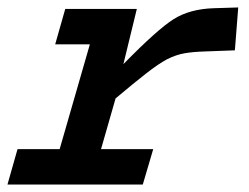

<svg xmlns="http://www.w3.org/2000/svg" viewBox="-33 -495 667 515"><path d="M-13 0 14 -95H127L208 -376H115L142 -471H334L298 -323Q389 -416 432.5 -443.5Q476 -471 541 -473L606 -475L597 -360L517 -357Q484 -356 461.5 -352Q439 -348 415 -336Q391 -323 359 -298Q327 -273 277 -231L238 -95H378L350 0Z"/></svg>

Font: Intel One Mono Medium
Style: Italic
Weight: 500
Italic angle: -16°
Monospace: yes
Designer: Fred Shallcrass
Foundry: Frere-Jones Type LLC
Version: Version 1.400;hotconv 1.1.0;makeotfexe 2.6.0;FJTRelease1.4